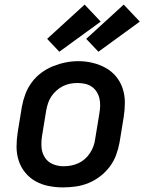

<svg xmlns="http://www.w3.org/2000/svg" viewBox="-20 -807 640 835"><path d="M254 8Q223 8 192 2Q161 -4 135 -18.5Q109 -33 90 -56Q71 -79 61.5 -108Q52 -137 52 -168.5Q52 -200 57 -232L75 -342Q80 -370 90 -397Q100 -424 117.5 -448Q135 -472 159 -490Q183 -508 210.5 -519Q238 -530 265.5 -535.5Q293 -541 321 -541Q353 -541 383.5 -533.5Q414 -526 440 -511.5Q466 -497 485 -474Q504 -451 513.5 -422Q523 -393 523 -361.5Q523 -330 518 -298L500 -188Q495 -160 485 -133Q475 -106 457.5 -82.5Q440 -59 416 -40.5Q392 -22 365 -11Q338 0 310 4Q282 8 254 8ZM256 -84Q273 -84 289 -87Q305 -90 320.5 -97Q336 -104 349 -115.5Q362 -127 371.5 -141.5Q381 -156 386.5 -171.5Q392 -187 394 -203L412 -313Q415 -330 415.5 -346.5Q416 -363 412.5 -378.5Q409 -394 400.5 -407.5Q392 -421 379 -430Q366 -439 350 -442.5Q334 -446 317 -446Q301 -446 285 -443Q269 -440 254 -432.5Q239 -425 226 -413.5Q213 -402 203.5 -388Q194 -374 189 -358.5Q184 -343 181 -327L163 -217Q159 -192 160.5 -167.5Q162 -143 174.5 -123Q187 -103 209 -93.5Q231 -84 256 -84ZM408 -582 355 -638 518 -787 588 -713ZM238 -582 185 -638 348 -787 418 -713Z"/></svg>

Font: Iosevka Curly SmBdEx
Style: Italic
Weight: 600
Width: 7
Italic angle: -9°
Monospace: yes
Designer: Belleve Invis
Foundry: Belleve Invis
Version: Version 11.1.0; ttfautohint (v1.8.3)